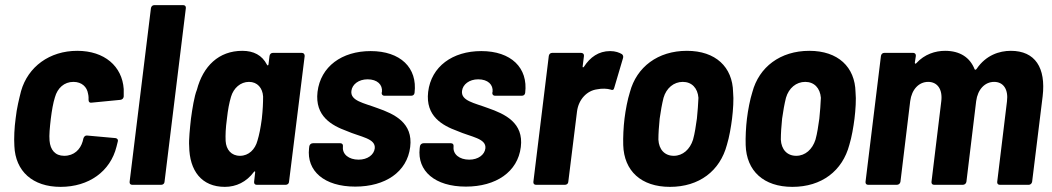

<svg xmlns="http://www.w3.org/2000/svg" viewBox="-20 -720 4099 748"><path d="M216 8C326 8 410 -52 434 -149L439 -169C441 -177 436 -181 430 -182L319 -192C313 -193 307 -188 305 -181L302 -169C293 -138 269 -113 230 -113C195 -113 176 -136 173 -172C171 -194 174 -223 178 -258C182 -290 187 -319 194 -341C204 -377 230 -401 266 -401C299 -401 319 -381 323 -355C324 -350 325 -346 325 -341C325 -338 325 -334 325 -331C325 -323 329 -319 336 -320L449 -331C456 -332 461 -336 462 -344C462 -354 462 -364 462 -373C456 -462 387 -522 281 -522C173 -522 89 -460 62 -365C55 -337 45 -298 41 -259C36 -223 34 -182 36 -151C40 -53 107 8 216 8Z M495 0H608C615 0 621 -5 621 -12L704 -688C705 -695 701 -700 694 -700H581C574 -700 569 -695 568 -688L485 -12C484 -5 488 0 495 0Z M1030 -502 1026 -469C1025 -464 1022 -464 1020 -468C1001 -505 968 -522 924 -522C832 -522 771 -462 747 -370C737 -346 729 -295 724 -258C720 -222 715 -173 717 -151C718 -54 766 8 856 8C900 8 940 -11 969 -50C972 -54 975 -53 974 -48L970 -12C969 -5 973 0 980 0H1093C1100 0 1106 -5 1106 -12L1167 -502C1167 -509 1163 -514 1156 -514H1043C1036 -514 1031 -509 1030 -502ZM983 -172C974 -138 949 -113 915 -113C881 -113 861 -137 859 -171C858 -195 859 -220 864 -257C868 -294 873 -319 880 -343C890 -377 917 -401 950 -401C983 -401 1003 -377 1005 -344C1005 -319 1004 -294 1000 -257C995 -220 990 -195 983 -172Z M1364 7C1481 7 1566 -50 1578 -147C1590 -242 1516 -276 1450 -299C1397 -319 1344 -327 1349 -366C1352 -391 1377 -411 1412 -411C1450 -411 1471 -390 1468 -362L1467 -359C1466 -352 1471 -347 1477 -347H1582C1589 -347 1594 -351 1595 -358C1607 -456 1540 -521 1424 -521C1312 -521 1229 -461 1217 -362C1206 -267 1273 -231 1330 -210C1385 -186 1444 -181 1440 -142C1437 -117 1412 -98 1377 -98C1339 -98 1313 -119 1316 -148V-150C1317 -157 1313 -162 1306 -162H1199C1192 -162 1186 -157 1185 -150L1184 -142C1174 -54 1243 7 1364 7Z M1795 7C1912 7 1997 -50 2009 -147C2021 -242 1947 -276 1881 -299C1828 -319 1775 -327 1780 -366C1783 -391 1808 -411 1843 -411C1881 -411 1902 -390 1899 -362L1898 -359C1897 -352 1902 -347 1908 -347H2013C2020 -347 2025 -351 2026 -358C2038 -456 1971 -521 1855 -521C1743 -521 1660 -461 1648 -362C1637 -267 1704 -231 1761 -210C1816 -186 1875 -181 1871 -142C1868 -117 1843 -98 1808 -98C1770 -98 1744 -119 1747 -148V-150C1748 -157 1744 -162 1737 -162H1630C1623 -162 1617 -157 1616 -150L1615 -142C1605 -54 1674 7 1795 7Z M2357 -521C2312 -521 2279 -497 2255 -460C2252 -456 2249 -457 2250 -462L2255 -502C2256 -509 2251 -514 2244 -514H2131C2124 -514 2119 -509 2118 -502L2058 -12C2057 -5 2061 0 2068 0H2181C2188 0 2194 -5 2194 -12L2228 -286C2234 -333 2267 -367 2306 -372C2325 -376 2346 -375 2359 -371C2366 -368 2371 -369 2373 -378L2407 -493C2409 -499 2408 -505 2403 -509C2393 -515 2378 -521 2357 -521Z M2590 8C2704 8 2785 -54 2812 -156C2821 -185 2828 -226 2832 -258C2836 -291 2839 -333 2836 -361C2834 -459 2768 -522 2656 -522C2543 -522 2460 -459 2434 -361C2425 -333 2417 -291 2413 -258C2409 -226 2407 -184 2408 -155C2411 -54 2478 8 2590 8ZM2605 -113C2569 -113 2547 -138 2545 -176C2545 -200 2547 -229 2550 -258C2554 -287 2559 -315 2565 -339C2576 -377 2605 -401 2640 -401C2675 -401 2698 -377 2701 -339C2700 -315 2698 -287 2695 -258C2691 -230 2687 -201 2680 -176C2668 -138 2640 -113 2605 -113Z M3067 8C3181 8 3262 -54 3289 -156C3298 -185 3305 -226 3309 -258C3313 -291 3316 -333 3313 -361C3311 -459 3245 -522 3133 -522C3020 -522 2937 -459 2911 -361C2902 -333 2894 -291 2890 -258C2886 -226 2884 -184 2885 -155C2888 -54 2955 8 3067 8ZM3082 -113C3046 -113 3024 -138 3022 -176C3022 -200 3024 -229 3027 -258C3031 -287 3036 -315 3042 -339C3053 -377 3082 -401 3117 -401C3152 -401 3175 -377 3178 -339C3177 -315 3175 -287 3172 -258C3168 -230 3164 -201 3157 -176C3145 -138 3117 -113 3082 -113Z M3918 -522C3873 -522 3821 -505 3785 -452C3782 -448 3779 -447 3777 -450C3759 -496 3720 -522 3662 -522C3624 -522 3582 -509 3550 -474C3547 -470 3544 -472 3544 -476L3548 -502C3549 -509 3544 -514 3538 -514H3425C3418 -514 3413 -509 3412 -502L3352 -12C3351 -5 3355 0 3362 0H3474C3481 0 3487 -5 3488 -12L3526 -326C3532 -372 3560 -401 3596 -401C3632 -401 3653 -372 3647 -325L3609 -12C3608 -5 3612 0 3619 0H3731C3738 0 3744 -5 3745 -12L3783 -326C3789 -372 3817 -401 3853 -401C3889 -401 3909 -372 3903 -325L3865 -12C3864 -5 3868 0 3875 0H3988C3994 0 4000 -5 4001 -12L4042 -345C4055 -456 4013 -522 3918 -522Z"/></svg>

Font: Barlow Semi Condensed
Style: Bold Italic
Weight: 700
Width: 4
Italic angle: -7°
Designer: Jeremy Tribby
Foundry: Tribby Type
Version: Version 1.422;hotconv 1.0.109;makeotfexe 2.5.65596